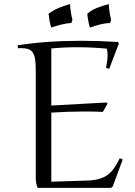

<svg xmlns="http://www.w3.org/2000/svg" viewBox="-20 -908 654 928"><path d="M228 -29.8 399.9 -35.2Q435.5 -36.1 460 -43.5Q484.4 -50.8 502 -64.2Q519.5 -77.6 532.7 -97.4Q545.9 -117.2 559.1 -143.1L573.2 -137.2L524.9 -6.8L517.1 0H162.1Q152.8 -20 152.8 -47.9V-566.9Q152.8 -599.1 149.9 -619.9Q147 -640.6 139.2 -653.1Q131.3 -665.5 117.4 -670.4Q103.5 -675.3 81.5 -675.3Q78.1 -675.3 74.5 -675.3Q70.8 -675.3 66.9 -674.8L64.9 -689Q204.1 -710.9 371.6 -710.9Q457 -710.9 550.8 -705.1L554.2 -696.8L507.8 -575.2L492.2 -580.1Q496.1 -598.6 498 -614.3Q500 -629.9 500 -644.8Q500 -659.7 496.1 -672.9Q459.5 -676.3 424.1 -678Q388.7 -679.7 353.5 -679.7Q289.6 -679.7 228 -673.8V-397.9L495.1 -412.6L500 -407.2L477.1 -367.2Q455.1 -368.2 432.6 -368.7Q410.2 -369.1 386.7 -369.1Q348.6 -369.1 309.1 -367.7Q269.5 -366.2 228 -363.8ZM214.8 -841.8Q227.1 -850.6 239 -857.4Q251 -864.3 263.4 -869.6Q275.9 -875 289.6 -879.4Q303.2 -883.8 318.8 -888.2Q318.8 -880.9 319.8 -870.8Q320.8 -860.8 322.5 -850.1Q324.2 -839.4 326.2 -829.3Q328.1 -819.3 330.1 -812L324.7 -796.9Q303.7 -795.9 277.6 -789.6Q251.5 -783.2 228 -774.9Q223.1 -787.6 219.7 -806.9Q216.3 -826.2 214.8 -841.8ZM401.9 -841.8Q422.4 -859.4 448.2 -869.6Q474.1 -879.9 505.9 -888.2Q505.9 -880.9 506.8 -870.8Q507.8 -860.8 509.5 -850.1Q511.2 -839.4 513.2 -829.3Q515.1 -819.3 517.1 -812L511.7 -796.9Q486.8 -795.9 462.6 -789.6Q438.5 -783.2 415 -774.9Q410.2 -787.6 406.7 -806.9Q403.3 -826.2 401.9 -841.8Z"/></svg>

Font: Junge
Style: Regular
Weight: 400
Designer: Alexei Vanyashin
Foundry: Cyreal (www.cyreal.org)
Version: Version 1.002